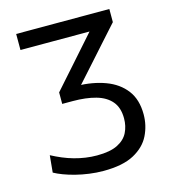

<svg xmlns="http://www.w3.org/2000/svg" viewBox="-108 -799 790 897"><g transform="rotate(-15 286.5 -351.0)"><path d="M282.6 10.8Q248.3 10.8 214.3 6.1Q180.4 1.5 149.6 -6.3Q118.7 -14.1 93.4 -23.8Q68 -33.4 50.6 -43.2L58.4 -125.3Q83.7 -111.8 109.7 -100.9Q135.6 -90 162.5 -82.5Q189.3 -75 216.9 -71Q244.4 -67 271.9 -67Q335.4 -67 371.5 -85.1Q407.6 -103.2 422.8 -133.8Q438.1 -164.5 438.1 -201.8Q438.1 -254 412 -284.5Q386 -315.1 338.6 -328.4Q291.2 -341.7 227.3 -341.7Q213 -341.7 200.8 -341.7Q188.6 -341.7 176.5 -341.7V-397.3Q197.7 -421.4 220.1 -446.6Q242.5 -471.9 264.1 -496.1L415.4 -667.1L429.3 -635.4H334Q271 -635.4 200.3 -635.4Q129.6 -635.4 53.3 -635.4V-713H503.9V-649.5Q466.1 -607.5 428.8 -565.8Q391.6 -524.2 353 -481L268.2 -386.4L262.7 -405.6Q340.6 -404.1 401.1 -381.6Q461.7 -359.2 496.6 -313.6Q531.4 -268.1 531.4 -196.3Q531.4 -142.6 508.1 -95.3Q484.8 -48 430.6 -18.6Q376.4 10.8 282.6 10.8Z"/></g></svg>

Font: Commissioner Thin
Style: Regular
Weight: 100
Designer: Kostas Bartsokas
Foundry: Kostas Bartsokas
Version: Version 1.001;gftools[0.9.23]